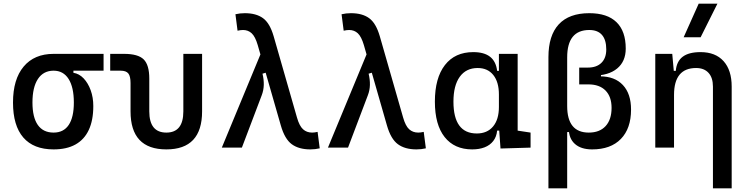

<svg xmlns="http://www.w3.org/2000/svg" viewBox="-20 -815 4142 1060"><path d="M275.9 9.8Q165.5 9.8 108.6 -55.9Q51.8 -121.6 51.8 -249Q51.8 -377.4 110.6 -447.5Q169.4 -517.6 275.9 -517.6L385.3 -486.8V-413.1Q417 -408.2 441.7 -382.3Q466.3 -356.4 480.7 -316.7Q495.1 -276.9 495.1 -229.5Q495.1 -150.9 470.2 -97.7Q445.3 -44.4 396.7 -17.3Q348.1 9.8 275.9 9.8ZM275.9 -83Q331.1 -83 359.4 -125.2Q387.7 -167.5 387.7 -249Q387.7 -333.5 358.6 -379.2Q329.6 -424.8 275.9 -424.8Q219.7 -424.8 189.5 -379.2Q159.2 -333.5 159.2 -249Q159.2 -167.5 188.7 -125.2Q218.3 -83 275.9 -83ZM275.9 -424.8V-517.6H551.8V-424.8Z M898.4 9.8Q700.7 9.8 700.7 -200.2V-356.4Q700.7 -394 688.5 -409.4Q676.3 -424.8 646 -424.8H588.4V-517.6H665.5Q742.2 -517.6 773.2 -487.1Q804.2 -456.5 804.2 -380.9V-200.2Q804.2 -83 898.4 -83Q992.2 -83 992.2 -200.2V-517.6H1095.7V-200.2Q1095.7 9.8 898.4 9.8Z M1693.4 9.8Q1629.9 9.8 1590.8 -18.8Q1551.8 -47.4 1530.3 -122.6L1402.8 -566.4Q1389.2 -612.8 1369.6 -631.1Q1350.1 -649.4 1321.8 -649.4Q1308.6 -649.4 1291.5 -645.5L1279.8 -736.3Q1304.7 -742.2 1331.5 -742.2Q1394 -742.2 1431.9 -714.8Q1469.7 -687.5 1490.7 -615.2L1619.6 -166Q1632.8 -119.6 1653.1 -101.3Q1673.3 -83 1703.1 -83Q1716.3 -83 1733.4 -86.9L1745.1 3.9Q1720.2 9.8 1693.4 9.8ZM1204.6 0 1428.7 -541 1495.1 -428.2 1429.2 -408.2Q1437 -376 1436.3 -346.2Q1435.5 -316.4 1424.8 -288.6L1315.4 0Z M2279.3 9.8Q2215.8 9.8 2176.8 -18.8Q2137.7 -47.4 2116.2 -122.6L1988.8 -566.4Q1975.1 -612.8 1955.6 -631.1Q1936 -649.4 1907.7 -649.4Q1894.5 -649.4 1877.4 -645.5L1865.7 -736.3Q1890.6 -742.2 1917.5 -742.2Q1980 -742.2 2017.8 -714.8Q2055.7 -687.5 2076.7 -615.2L2205.6 -166Q2218.8 -119.6 2239 -101.3Q2259.3 -83 2289.1 -83Q2302.2 -83 2319.3 -86.9L2331.1 3.9Q2306.2 9.8 2279.3 9.8ZM1790.5 0 2014.6 -541 2081.1 -428.2 2015.1 -408.2Q2022.9 -376 2022.2 -346.2Q2021.5 -316.4 2010.7 -288.6L1901.4 0Z M2586.9 9.8Q2488.8 9.8 2434.8 -58.3Q2380.9 -126.5 2380.9 -253.9Q2380.9 -384.3 2436.3 -455.8Q2491.7 -527.3 2592.8 -527.3Q2652.8 -527.3 2685.5 -501.7Q2718.3 -476.1 2724.6 -423.8H2764.6L2734.4 -293Q2734.4 -362.3 2703.4 -400.9Q2672.4 -439.5 2617.2 -439.5Q2553.2 -439.5 2518.3 -391.1Q2483.4 -342.8 2483.4 -253.9Q2483.4 -78.1 2612.3 -78.1Q2669.9 -78.1 2702.1 -116.7Q2734.4 -155.3 2734.4 -224.6V-252L2769.5 -93.8H2724.6Q2721.2 -59.6 2703.1 -36.4Q2685.1 -13.2 2655.5 -1.7Q2626 9.8 2586.9 9.8ZM2743.2 4.9 2734.4 -119.1V-239.3L2837.9 -210V-93.8L2909.2 -83V0ZM2734.4 -146.5V-517.6H2837.9V-175.8Z M3249 9.8Q3187.5 9.8 3153.8 -20.5Q3120.1 -50.8 3120.1 -105.5L3136.7 -85.9H3091.3Q3007.8 -139.6 3007.8 -229.5V-499.5Q3007.8 -619.1 3064.9 -680.7Q3122.1 -742.2 3233.4 -742.2Q3332.5 -742.2 3383.5 -692.6Q3434.6 -643.1 3434.6 -546.9Q3434.6 -476.1 3387.2 -436.8Q3339.8 -397.5 3253.9 -397.5H3177.7V-441.9H3225.6Q3273.9 -441.9 3300.5 -468.3Q3327.1 -494.6 3327.1 -542Q3327.1 -594.7 3303.5 -622.1Q3279.8 -649.4 3233.4 -649.4Q3111.3 -649.4 3111.3 -498V-229.5Q3111.3 -83 3230.5 -83Q3290.5 -83 3323.5 -118.9Q3356.4 -154.8 3356.4 -219.7Q3356.4 -281.2 3323 -315.2Q3289.6 -349.1 3228.5 -349.1H3177.7V-393.6H3292Q3374 -393.6 3418.9 -345.5Q3463.9 -297.4 3463.9 -210Q3463.9 -105.5 3407.7 -47.9Q3351.6 9.8 3249 9.8ZM3007.8 224.6V-345.7H3111.3V224.6ZM3177.7 -370.1V-418H3297.9V-370.1Z M3916 224.6V-336.9Q3916 -386.2 3891.6 -412.8Q3867.2 -439.5 3823.2 -439.5Q3701.2 -439.5 3701.2 -291L3670.9 -423.8H3710.9Q3715.3 -476.1 3749 -501.7Q3782.7 -527.3 3847.7 -527.3Q3929.7 -527.3 3974.6 -477.5Q4019.5 -427.7 4019.5 -336.9V224.6ZM3597.7 0V-517.6H3691.4L3701.2 -408.2V0ZM3754.4 -609.4 3837.4 -794.9H3940.9L3848.1 -609.4Z"/></svg>

Font: Cascadia Mono
Style: Regular
Weight: 400
Monospace: yes
Designer: Aaron Bell
Foundry: Saja Typeworks
Version: Version 2404.023